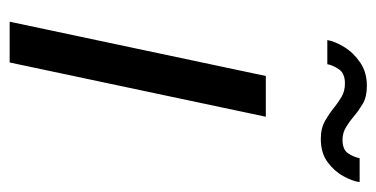

<svg xmlns="http://www.w3.org/2000/svg" viewBox="-211 -569 780 398"><g transform="rotate(90 179.0 -370.0)"><path d="M25 0 137.5 -531H222L109.5 0ZM357.5 -725.5Q355.5 -710.5 345.2 -691.8Q335 -673 316 -659Q297 -645 268 -645Q245.5 -645 229.8 -654.2Q214 -663.5 202.5 -673Q192.5 -681 180.8 -688Q169 -695 153 -695Q132.5 -695 124 -683Q115.5 -671 113 -658.5H63Q66 -675 77.8 -694Q89.5 -713 109.8 -726.8Q130 -740.5 158 -740.5Q181 -740.5 195.5 -731.8Q210 -723 220.5 -714Q231 -705 243.2 -697.5Q255.5 -690 269.5 -690Q290 -690 297.8 -701.5Q305.5 -713 308 -725.5Z"/></g></svg>

Font: Epilogue
Style: Italic
Weight: 400
Italic angle: -12°
Designer: Tyler Finck
Foundry: Etcetera Type Co
Version: Version 2.112